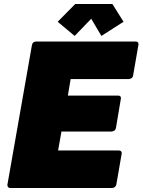

<svg xmlns="http://www.w3.org/2000/svg" viewBox="-20 -942 714 962"><path d="M542 0H32Q17 0 17 -16L140 -716Q143 -733 161 -734H659Q674 -734 674 -720Q674 -717 647 -564Q645 -548 626 -546H334L320 -463H572Q586 -463 586 -450L561 -301Q558 -285 540 -283H288L271 -188H575Q590 -188 590 -174Q590 -171 563 -18Q560 -2 542 0ZM488 -762 437 -848 354 -762 269 -833 357 -922H543L599 -833Z"/></svg>

Font: YamahaIndonesia935. App Black
Style: Italic
Weight: 900
Italic angle: -10°
Designer: Dalton Maag Ltd
Foundry: Dalton Maag Ltd
Version: Version 1.002; January 01, 2024; Regular/Italic